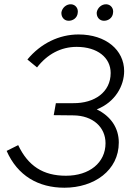

<svg xmlns="http://www.w3.org/2000/svg" viewBox="-20 -869 648 897"><path d="M281 8C420 8 535 -73 535 -203C535 -271 498 -326 432 -358C519 -392 560 -469 560 -537C560 -635 475 -708 347 -708C256 -708 170 -666 108 -591L153 -554C201 -616 265 -650 338 -650C435 -650 497 -600 497 -528C497 -438 421 -386 322 -387H241L231 -331L323 -330C415 -329 473 -274 473 -200C473 -109 398 -48 288 -48C181 -48 111 -94 65 -191L11 -164C62 -48 159 8 281 8ZM299 -772C321 -771 341 -786 343 -808C347 -829 333 -848 312 -849C290 -850 271 -833 267 -812C265 -791 278 -773 299 -772ZM464 -772C486 -771 506 -786 508 -808C512 -829 498 -848 477 -849C455 -850 436 -833 432 -812C430 -791 443 -773 464 -772Z"/></svg>

Font: Fixel Display 20240404 Light
Style: Italic
Weight: 300
Italic angle: -10°
Designer: AlfaBravo + MacPaw
Foundry: Kyrylo Tkachov, Marchela Mozhyna, Serhii Makarenko, Maria Weinstein, Zakhar Kryvoshyya
Version: Version 1.211;Glyphs 3.2 (3225)